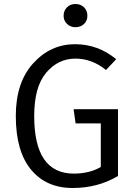

<svg xmlns="http://www.w3.org/2000/svg" viewBox="-20 -928 674 960"><path d="M357 -908Q384 -908 400.5 -891Q417 -874 417 -849Q417 -825 400.5 -808.5Q384 -792 357 -792Q332 -792 315 -808.5Q298 -825 298 -849Q298 -874 314.5 -891Q331 -908 357 -908ZM355 -707Q470 -707 561 -632L510 -578Q440 -635 357 -635Q271 -635 211 -564.5Q151 -494 151 -348Q151 -60 349 -60Q427 -60 484 -93V-311H358L348 -382H570V-48Q469 12 343 12Q211 12 135 -80Q59 -172 59 -348Q59 -516 146 -611.5Q233 -707 355 -707Z"/></svg>

Font: Sedus Text
Style: Regular
Weight: 400
Designer: TypeMates
Foundry: TypeMates, Runge Thomsen GbR
Version: Version 4.202;PS 004.202;hotconv 1.0.88;makeotf.lib2.5.64775